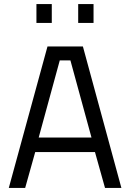

<svg xmlns="http://www.w3.org/2000/svg" viewBox="-20 -918 636 938"><path d="M23 0 212 -691H385L573 0H493L444 -175H152L103 0ZM169 -246H427L324 -623H272ZM362 -806V-898H437V-806ZM158 -806V-898H233V-806Z"/></svg>

Font: Cairo Play
Style: Regular
Weight: 400
Designer: Mohamed Gaber, Accademia di Belle Arti di Urbino
Foundry: Kief Type Foundry, Accademia di Belle Arti di Urbino
Version: Version 3.119